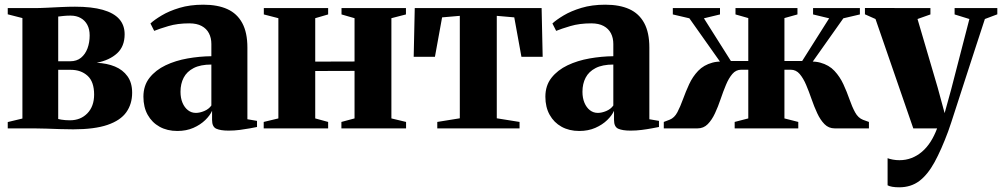

<svg xmlns="http://www.w3.org/2000/svg" viewBox="-20 -547 4269 818"><path d="M292 4Q265 4 235.5 3Q206 2 177.5 1Q149 0 126.5 0H13V-27L75.5 -42V-470L13 -486V-512.5H125.5Q148.5 -512.5 178.8 -514Q209 -515.5 240.8 -517Q272.5 -518.5 299.5 -518.5Q371 -518.5 417.8 -505.2Q464.5 -492 487.8 -466Q511 -440 511 -401Q511 -349.5 479 -320Q447 -290.5 392 -279.5Q436 -277.5 469.8 -263.5Q503.5 -249.5 523.2 -222Q543 -194.5 543 -152Q543 -104 518.2 -69Q493.5 -34 438.2 -15Q383 4 292 4ZM278 -34.5Q323.5 -34.5 352.2 -64.2Q381 -94 381 -144Q381 -199 353 -224.2Q325 -249.5 282 -249.5H228V-40Q234 -38.5 241.8 -37.2Q249.5 -36 258.8 -35.2Q268 -34.5 278 -34.5ZM228 -286H279Q307 -286 325.2 -301Q343.5 -316 352.8 -341Q362 -366 362 -396Q362 -422.5 352 -441.2Q342 -460 323.8 -470.2Q305.5 -480.5 280.5 -480.5Q265 -480.5 252 -479.2Q239 -478 228 -476.5Z M735.5 11Q692.5 11 660 -7Q627.5 -25 609.2 -57.8Q591 -90.5 591 -135Q591 -182.5 617 -215.5Q643 -248.5 685.5 -268.8Q728 -289 779.2 -298Q830.5 -307 880.5 -307.5V-359.5Q880.5 -385.5 870.2 -405.2Q860 -425 839.2 -436.2Q818.5 -447.5 786.5 -447.5Q736.5 -447.5 697.8 -436Q659 -424.5 637 -415.5L621 -447Q637.5 -462.5 668.8 -481.2Q700 -500 744.8 -513.5Q789.5 -527 846.5 -527Q907 -527 948.5 -508.2Q990 -489.5 1012 -449Q1034 -408.5 1034 -344.5V-39L1075 -32V-6Q1064.5 -4 1044.8 -0.2Q1025 3.5 1001.5 6.5Q978 9.5 954 9.5Q920 9.5 901.8 1.5Q883.5 -6.5 883.5 -36V-75Q875 -55.5 854.5 -35.5Q834 -15.5 803.8 -2.2Q773.5 11 735.5 11ZM814.5 -66Q831 -66 850.2 -74Q869.5 -82 880.5 -97.5V-272Q834 -272 805 -257Q776 -242 762.5 -216Q749 -190 749 -156Q749 -129.5 757.5 -109.2Q766 -89 780.8 -77.5Q795.5 -66 814.5 -66Z M1103.5 0V-27.5L1166 -42.5V-469.5L1104 -485.5V-512.5H1378V-485.5L1323 -469.5V-284.5L1490.5 -285V-469.5L1435 -485.5V-512.5H1709.5V-485.5L1647.5 -469.5V-42.5L1710 -27.5V0H1434.5V-27.5L1490.5 -42.5V-245L1323 -244.5V-42.5L1378 -27.5V0Z M1843 0V-27.5L1939 -43V-479.5L1863.5 -473L1833 -305H1742.5L1747 -512.5H2287.5L2292 -305H2201.5L2171 -473L2096.5 -479.5V-43L2193.5 -27.5V0Z M2448 11Q2405 11 2372.5 -7Q2340 -25 2321.8 -57.8Q2303.5 -90.5 2303.5 -135Q2303.5 -182.5 2329.5 -215.5Q2355.5 -248.5 2398 -268.8Q2440.5 -289 2491.8 -298Q2543 -307 2593 -307.5V-359.5Q2593 -385.5 2582.8 -405.2Q2572.5 -425 2551.8 -436.2Q2531 -447.5 2499 -447.5Q2449 -447.5 2410.2 -436Q2371.5 -424.5 2349.5 -415.5L2333.5 -447Q2350 -462.5 2381.2 -481.2Q2412.5 -500 2457.2 -513.5Q2502 -527 2559 -527Q2619.5 -527 2661 -508.2Q2702.5 -489.5 2724.5 -449Q2746.5 -408.5 2746.5 -344.5V-39L2787.5 -32V-6Q2777 -4 2757.2 -0.2Q2737.5 3.5 2714 6.5Q2690.5 9.5 2666.5 9.5Q2632.5 9.5 2614.2 1.5Q2596 -6.5 2596 -36V-75Q2587.5 -55.5 2567 -35.5Q2546.5 -15.5 2516.2 -2.2Q2486 11 2448 11ZM2527 -66Q2543.5 -66 2562.8 -74Q2582 -82 2593 -97.5V-272Q2546.5 -272 2517.5 -257Q2488.5 -242 2475 -216Q2461.5 -190 2461.5 -156Q2461.5 -129.5 2470 -109.2Q2478.5 -89 2493.2 -77.5Q2508 -66 2527 -66Z M2808 0V-27.5L2833 -37Q2853.5 -45 2866 -69Q2878.5 -93 2890 -124.8Q2901.5 -156.5 2916.2 -188.5Q2931 -220.5 2954.5 -245.2Q2978 -270 3015.5 -280.2Q3053 -290.5 3110.5 -277.5L3081 -237L2917 -469L2846.5 -485.5V-512.5H3047.5V-485.5L2979 -469L3094 -287H3168V-470L3113.5 -485.5V-512.5H3377.5V-485.5L3322 -470V-287H3397.5L3512.5 -469L3444 -485.5V-512.5H3643.5V-485.5L3573 -469L3409 -237L3380 -277.5Q3437 -290.5 3474.5 -280.2Q3512 -270 3535.2 -245Q3558.5 -220 3573.2 -188Q3588 -156 3599 -124.2Q3610 -92.5 3623 -68.5Q3636 -44.5 3657 -36.5L3682 -27.5V0H3536.5Q3510.5 0 3492.8 -18Q3475 -36 3461.8 -64.5Q3448.5 -93 3437.5 -125Q3426.5 -157 3414.5 -185.2Q3402.5 -213.5 3387 -231.8Q3371.5 -250 3348.5 -250H3322V-42.5L3381 -27.5V0H3110V-27.5L3168 -42.5V-250H3138Q3115.5 -250 3100 -231.8Q3084.5 -213.5 3072.8 -185.2Q3061 -157 3050.2 -125Q3039.5 -93 3026.2 -64.5Q3013 -36 2995.2 -18Q2977.5 0 2951.5 0Z M3811 251Q3794.5 251 3781.5 248.8Q3768.5 246.5 3761.5 242.5V127Q3770.5 130.5 3784 133Q3797.5 135.5 3812 135.5Q3839.5 135.5 3863.5 126.2Q3887.5 117 3908 99.5Q3928.5 82 3944.5 57Q3960.5 32 3972.5 0H3871L3710 -466L3665 -486V-513L3944 -512.5V-485.5L3889 -466L3975 -173.5L4004.5 -65L4032.5 -166.5L4110 -466L4047 -485.5V-512.5H4229V-486L4176 -466Q4157 -408 4136.2 -344.5Q4115.5 -281 4095.8 -220.2Q4076 -159.5 4059.8 -109Q4043.5 -58.5 4032.8 -25.8Q4022 7 4019.5 13Q3990.5 91 3961.5 144Q3932.5 197 3896.8 224Q3861 251 3811 251Z"/></svg>

Font: Merriweather 120pt ExtraBold
Style: Regular
Weight: 800
Version: Version 2.100